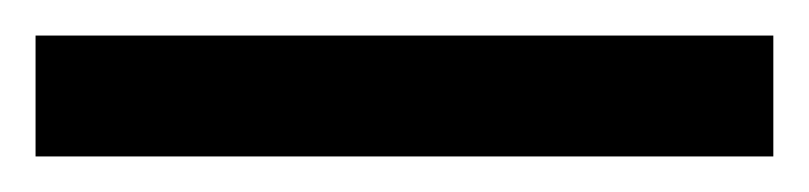

<svg xmlns="http://www.w3.org/2000/svg" viewBox="-22 70 455 108"><path d="M-2 90H413V158H-2Z"/></svg>

Font: Noto Sans Gurmukhi
Style: Bold
Weight: 700
Designer: Jelle Bosma - Monotype Design Team
Foundry: Monotype Imaging Inc.
Version: Version 2.004; ttfautohint (v1.8.4.7-5d5b)